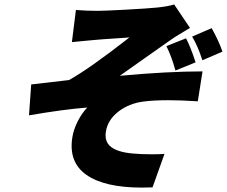

<svg xmlns="http://www.w3.org/2000/svg" viewBox="-20 -784 1023 866"><path d="M819.2 -611.2Q840.6 -569.6 862.2 -502.8L771.3 -465.9Q753.9 -529.5 730.5 -576ZM934.7 -657Q967.7 -597.7 983.3 -551.1L892.8 -512.1Q872.5 -576.3 846.6 -619ZM322.4 -739Q367.5 -735.1 419.7 -735.1Q450.3 -735.1 547.8 -740.4Q645.2 -745.7 689.3 -750Q738.6 -755.3 765.6 -763.8L837 -658Q829.5 -653.4 807.9 -640.6Q786.2 -627.8 768.6 -616.7Q751.1 -605.5 739.7 -596.9Q703.5 -571.7 628.9 -518.8Q554.3 -465.9 520.2 -442.1Q736.5 -462 893.5 -462L872.2 -327.1Q794.4 -332 739 -332Q673.3 -332 627.1 -326Q561.4 -317.5 513.8 -280.5Q466.3 -243.6 457.7 -191.1Q450.3 -145.6 479.9 -122Q509.6 -98.4 574.2 -92Q613.3 -88.1 663.7 -88.1Q696.4 -88.1 721.9 -89.8L668 61.1Q651.6 62.1 620.7 62.1Q451.7 62.1 369.9 4.8Q288 -52.6 306.5 -165.8Q312.1 -200.3 330.6 -236.9Q349.1 -273.4 373.6 -299Q270.6 -291.2 110.8 -263.8L120.7 -403.1Q132.5 -404.1 291.2 -422.9Q382.8 -473.7 563.9 -615.1Q551.8 -614 515.3 -611.7Q478.7 -609.4 446.7 -607.1Q414.8 -604.8 397.7 -603Q324.6 -596.2 304.3 -594.1Z"/></svg>

Font: Karasuma Gothic
Style: Italic
Weight: 900
Italic angle: -9.39999°
Designer: Rasmus Andersson / Ryoko Nishizuka
Foundry: Genbu
Version: Version 1.00